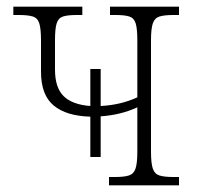

<svg xmlns="http://www.w3.org/2000/svg" viewBox="-20 -556 595 576"><path d="M251 -85V-206Q179 -208 141 -239.5Q103 -271 103 -341V-435Q103 -469 98 -485.5Q93 -502 78.5 -506.5Q64 -511 37 -511H20V-536H227V-511H210Q183 -511 169 -506.5Q155 -502 150 -486Q145 -470 145 -435V-347Q145 -293 171 -267.5Q197 -242 251 -238V-349H282V-238Q342 -241 392 -264V-435Q392 -470 387 -486Q382 -502 368 -506.5Q354 -511 327 -511H310V-536H517V-511H500Q473 -511 458.5 -506.5Q444 -502 438.5 -486Q433 -470 433 -435V-101Q433 -66 438.5 -50Q444 -34 458.5 -29.5Q473 -25 500 -25H517V0H307V-25H325Q352 -25 366.5 -29.5Q381 -34 386.5 -50Q392 -66 392 -101V-234Q342 -211 282 -207V-85Z"/></svg>

Font: Noto Serif SemiCondensed ExtraLight
Style: Regular
Weight: 200
Width: 4
Designer: Monotype Design Team
Foundry: Monotype Imaging Inc.
Version: Version 2.014